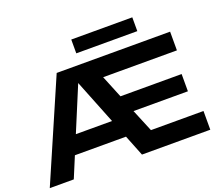

<svg xmlns="http://www.w3.org/2000/svg" viewBox="-148 -1149 1549 1360"><g transform="rotate(-20 626.5 -468.5)"><path d="M751 -310 821 -141H1217V0H702L420 -708H483L188 0H7L332 -750H1187V-609H631L700 -440H1161V-310ZM187 -158V-296H686V-158ZM510 -833V-937H970V-833Z"/></g></svg>

Font: Unbounded Medium
Style: Regular
Weight: 500
Designer: Luke Prowse, Jean-Baptiste Morizot, Fátima Lázaro, Florian Runge
Foundry: NaN
Version: Version 1.700